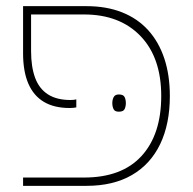

<svg xmlns="http://www.w3.org/2000/svg" viewBox="-20 -604 627 624"><path d="M55 0V-27H253Q376 -27 440 -97Q504 -167 504 -292Q504 -417 436.5 -487Q369 -557 253 -557H67V-584H261Q326 -584 376.5 -564Q427 -544 461.5 -506Q496 -468 514 -414Q532 -360 532 -292Q532 -201 500.5 -135.5Q469 -70 408.5 -35Q348 0 261 0ZM206 -253Q156 -253 122.5 -273Q89 -293 72 -332.5Q55 -372 55 -431V-584H81V-438Q81 -387 94 -351.5Q107 -316 135.5 -297.5Q164 -279 209 -279Q214 -279 219 -279.5Q224 -280 228 -281V-255Q224 -254 218 -253.5Q212 -253 206 -253ZM345 -269Q345 -280 349.5 -288.5Q354 -297 366 -297Q381 -297 385 -288.5Q389 -280 389 -269Q389 -258 385 -249.5Q381 -241 366 -241Q353 -241 349 -249.5Q345 -258 345 -269Z"/></svg>

Font: Noto Sans Hebrew Thin
Style: Regular
Weight: 250
Designer: Monotype Design Team
Foundry: Monotype Imaging Inc.
Version: Version 2.003